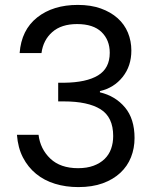

<svg xmlns="http://www.w3.org/2000/svg" viewBox="-20 -757 629 782"><path d="M60 -541Q67 -635 131.5 -686Q196 -737 297 -737Q350 -737 390.5 -722.5Q431 -708 459 -683Q487 -658 501 -624Q515 -590 515 -551Q515 -488 479.5 -443.5Q444 -399 387 -386V-381Q450 -366 489 -319.5Q528 -273 528 -195Q528 -153 513.5 -116.5Q499 -80 470 -53Q441 -26 398.5 -10.5Q356 5 299 5Q248 5 204 -8.5Q160 -22 127 -49Q94 -76 73.5 -115.5Q53 -155 49 -208H137Q144 -150 185 -111Q226 -72 298 -72Q334 -72 361 -82Q388 -92 406 -109.5Q424 -127 432.5 -151Q441 -175 441 -203Q441 -280 389.5 -312Q338 -344 240 -344H217V-420H241Q332 -421 379.5 -450Q427 -479 427 -542Q427 -594 393.5 -626.5Q360 -659 294 -659Q230 -659 193 -626.5Q156 -594 149 -541H60Z"/></svg>

Font: Poppins
Style: Regular
Weight: 400
Designer: Ninad Kale (Devanagari), Jonny Pinhorn (Latin)
Foundry: Indian Type Foundry
Version: Version 3.002 2017